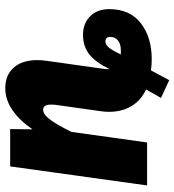

<svg xmlns="http://www.w3.org/2000/svg" viewBox="14 -606 677 746"><g transform="rotate(-90 353.0 -232.5)"><path d="M691 -147Q691 -67 636.5 -24.5Q582 18 497 18Q474 18 453 15L415 86L346 54L379 -4Q336 -24 314 -61Q292 -98 292 -148Q292 -166 295 -184L319 -354Q320 -361 320 -373Q320 -404 300 -404Q282 -404 261.5 -376.5Q241 -349 214 -294L173 0H6L80 -532H225L224 -445Q256 -493 297 -522Q338 -551 384 -551Q435 -551 464 -518Q493 -485 493 -426Q493 -409 490 -389L459 -169Q457 -152 458 -146Q485 -201 516 -225Q547 -249 591 -249Q635 -249 663 -221.5Q691 -194 691 -147ZM583 -143Q583 -162 566 -162Q553 -162 542 -149Q531 -136 515 -102H532Q555 -102 569 -113Q583 -124 583 -143Z"/></g></svg>

Font: Fira Sans Condensed ExtraBold
Style: Italic
Weight: 800
Width: 3
Italic angle: -8°
Designer: bBox Type GmbH & Carrois Corporate GbR & Edenspiekermann AG
Foundry: bBox Type GmbH & Carrois Corporate GbR & Edenspiekermann AG
Version: Version 4.301